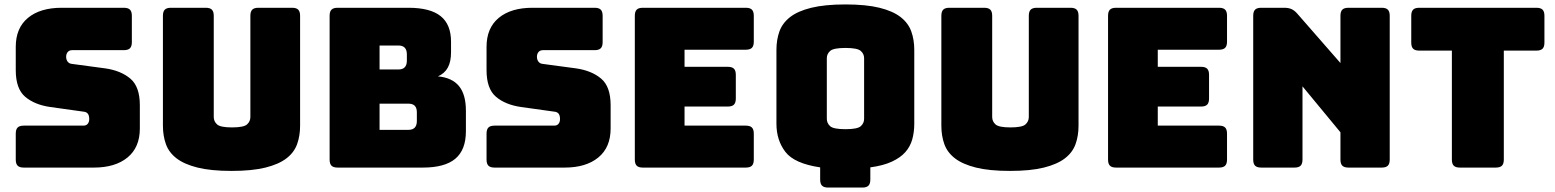

<svg xmlns="http://www.w3.org/2000/svg" viewBox="-20 -755 7006 865"><path d="M403 0H87Q68 0 59.5 -8.5Q51 -17 51 -36V-153Q51 -172 59.5 -180.5Q68 -189 87 -189H356Q369 -189 375.5 -197.5Q382 -206 382 -218Q382 -235 375.5 -243Q369 -251 356 -252L206 -273Q136 -283 93.5 -319Q51 -355 51 -439V-544Q51 -629 106 -674.5Q161 -720 258 -720H538Q557 -720 565.5 -711.5Q574 -703 574 -684V-565Q574 -546 565.5 -537.5Q557 -529 538 -529H305Q292 -529 285 -520.5Q278 -512 278 -499Q278 -486 285 -477Q292 -468 305 -467L454 -447Q524 -437 567 -401Q610 -365 610 -281V-176Q610 -91 554.5 -45.5Q499 0 403 0Z M1332 -189Q1332 -143 1318.5 -105.5Q1305 -68 1270.5 -41.5Q1236 -15 1176 0Q1116 15 1023 15Q930 15 870 0Q810 -15 775.5 -41.5Q741 -68 727.5 -105.5Q714 -143 714 -189V-684Q714 -703 722.5 -711.5Q731 -720 750 -720H907Q926 -720 934.5 -711.5Q943 -703 943 -684V-228Q943 -208 958 -194.5Q973 -181 1025 -181Q1078 -181 1093 -194.5Q1108 -208 1108 -228V-684Q1108 -703 1116.5 -711.5Q1125 -720 1144 -720H1296Q1315 -720 1323.5 -711.5Q1332 -703 1332 -684Z M1885 0H1501Q1482 0 1473.5 -8.5Q1465 -17 1465 -36V-684Q1465 -703 1473.5 -711.5Q1482 -720 1501 -720H1820Q1918 -720 1965 -682.5Q2012 -645 2012 -567V-519Q2012 -477 1997.5 -450.5Q1983 -424 1953 -411Q2017 -405 2048 -367Q2079 -329 2079 -256V-164Q2079 -80 2031.5 -40Q1984 0 1885 0ZM1690 -550V-442H1775Q1794 -442 1803.5 -452Q1813 -462 1813 -482V-510Q1813 -530 1803.5 -540Q1794 -550 1775 -550ZM1690 -288V-170H1820Q1839 -170 1848.5 -180Q1858 -190 1858 -210V-249Q1858 -269 1848.5 -278.5Q1839 -288 1820 -288Z M2524 0H2208Q2189 0 2180.5 -8.5Q2172 -17 2172 -36V-153Q2172 -172 2180.5 -180.5Q2189 -189 2208 -189H2477Q2490 -189 2496.5 -197.5Q2503 -206 2503 -218Q2503 -235 2496.5 -243Q2490 -251 2477 -252L2327 -273Q2257 -283 2214.5 -319Q2172 -355 2172 -439V-544Q2172 -629 2227 -674.5Q2282 -720 2379 -720H2659Q2678 -720 2686.5 -711.5Q2695 -703 2695 -684V-565Q2695 -546 2686.5 -537.5Q2678 -529 2659 -529H2426Q2413 -529 2406 -520.5Q2399 -512 2399 -499Q2399 -486 2406 -477Q2413 -468 2426 -467L2575 -447Q2645 -437 2688 -401Q2731 -365 2731 -281V-176Q2731 -91 2675.5 -45.5Q2620 0 2524 0Z M3340 0H2876Q2857 0 2848.5 -8.5Q2840 -17 2840 -36V-684Q2840 -703 2848.5 -711.5Q2857 -720 2876 -720H3340Q3359 -720 3367.5 -711.5Q3376 -703 3376 -684V-567Q3376 -548 3367.5 -539.5Q3359 -531 3340 -531H3064V-454H3259Q3278 -454 3286.5 -445.5Q3295 -437 3295 -418V-311Q3295 -292 3286.5 -283.5Q3278 -275 3259 -275H3064V-189H3340Q3359 -189 3367.5 -180.5Q3376 -172 3376 -153V-36Q3376 -17 3367.5 -8.5Q3359 0 3340 0Z M3865 90H3711Q3692 90 3683.5 81.5Q3675 73 3675 54V-1Q3559 -18 3518.5 -70.5Q3478 -123 3478 -198V-530Q3478 -576 3491.5 -613.5Q3505 -651 3539.5 -678Q3574 -705 3635 -720Q3696 -735 3789 -735Q3882 -735 3942.5 -720Q4003 -705 4037.5 -678Q4072 -651 4085.5 -613.5Q4099 -576 4099 -530V-198Q4099 -160 4090 -127.5Q4081 -95 4059 -70Q4037 -45 3998.5 -27Q3960 -9 3901 -1V54Q3901 73 3892.5 81.5Q3884 90 3865 90ZM3705 -220Q3705 -200 3720 -186.5Q3735 -173 3789 -173Q3843 -173 3858 -186.5Q3873 -200 3873 -220V-493Q3873 -512 3858 -525.5Q3843 -539 3789 -539Q3735 -539 3720 -525.5Q3705 -512 3705 -493Z M4839 -189Q4839 -143 4825.5 -105.5Q4812 -68 4777.5 -41.5Q4743 -15 4683 0Q4623 15 4530 15Q4437 15 4377 0Q4317 -15 4282.5 -41.5Q4248 -68 4234.5 -105.5Q4221 -143 4221 -189V-684Q4221 -703 4229.5 -711.5Q4238 -720 4257 -720H4414Q4433 -720 4441.5 -711.5Q4450 -703 4450 -684V-228Q4450 -208 4465 -194.5Q4480 -181 4532 -181Q4585 -181 4600 -194.5Q4615 -208 4615 -228V-684Q4615 -703 4623.5 -711.5Q4632 -720 4651 -720H4803Q4822 -720 4830.5 -711.5Q4839 -703 4839 -684Z M5472 0H5008Q4989 0 4980.5 -8.5Q4972 -17 4972 -36V-684Q4972 -703 4980.5 -711.5Q4989 -720 5008 -720H5472Q5491 -720 5499.5 -711.5Q5508 -703 5508 -684V-567Q5508 -548 5499.5 -539.5Q5491 -531 5472 -531H5196V-454H5391Q5410 -454 5418.5 -445.5Q5427 -437 5427 -418V-311Q5427 -292 5418.5 -283.5Q5410 -275 5391 -275H5196V-189H5472Q5491 -189 5499.5 -180.5Q5508 -172 5508 -153V-36Q5508 -17 5499.5 -8.5Q5491 0 5472 0Z M5812 0H5662Q5643 0 5634.5 -8.5Q5626 -17 5626 -36V-684Q5626 -703 5634.5 -711.5Q5643 -720 5662 -720H5766Q5785 -720 5798.5 -714Q5812 -708 5825 -693L6019 -471V-684Q6019 -703 6027.5 -711.5Q6036 -720 6055 -720H6205Q6224 -720 6232.5 -711.5Q6241 -703 6241 -684V-36Q6241 -17 6232.5 -8.5Q6224 0 6205 0H6055Q6036 0 6027.5 -8.5Q6019 -17 6019 -36V-159L5848 -366V-36Q5848 -17 5839.5 -8.5Q5831 0 5812 0Z M6719 0H6557Q6538 0 6529.5 -8.5Q6521 -17 6521 -36V-527H6374Q6355 -527 6346.5 -535.5Q6338 -544 6338 -563V-684Q6338 -703 6346.5 -711.5Q6355 -720 6374 -720H6902Q6921 -720 6929.5 -711.5Q6938 -703 6938 -684V-563Q6938 -544 6929.5 -535.5Q6921 -527 6902 -527H6755V-36Q6755 -17 6746.5 -8.5Q6738 0 6719 0Z"/></svg>

Font: Bungee
Style: Regular
Weight: 400
Designer: David Jonathan Ross
Foundry: David Jonathan Ross
Version: Version 1.000;PS 1.0;hotconv 1.0.72;makeotf.lib2.5.5900